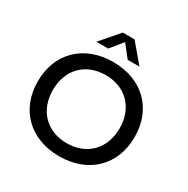

<svg xmlns="http://www.w3.org/2000/svg" viewBox="-201 -1086 1242 1271"><g transform="rotate(30 420.0 -450.0)"><path d="M420 10C642 10 790 -134 790 -350C790 -566 642 -710 420 -710C198 -710 50 -566 50 -350C50 -134 198 10 420 10ZM420 -90C267 -90 165 -194 165 -350C165 -506 267 -610 420 -610C573 -610 675 -506 675 -350C675 -194 573 -90 420 -90ZM466 -910H376L255 -770H345L421 -863L494 -770H584Z"/></g></svg>

Font: Goli Medium
Style: Regular
Weight: 500
Designer: jaikishan Patel
Foundry: MagicType
Version: Version 1.000;Glyphs 3.2 (3242)